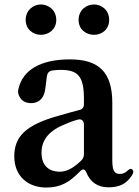

<svg xmlns="http://www.w3.org/2000/svg" viewBox="-20 -817 623 860"><path d="M187 23C252 23 291 -1 337 -48C351 -63 360 -61 367 -44C384 -2 417 22 465 22C513 22 545 8 570 -30C579 -43 579 -52 572 -58C565 -64 558 -59 546 -48C537 -41 528 -38 517 -38C493 -38 483 -51 483 -100V-356C483 -494 423 -551 293 -551C163 -551 82 -504 63 -420C60 -408 60 -400 65 -389C75 -365 95 -355 120 -355C151 -355 180 -374 184 -428L190 -475C192 -490 199 -498 213 -501C226 -503 238 -504 250 -504C329 -504 356 -477 356 -373V-351C356 -336 349 -327 334 -324C303 -316 272 -307 244 -299C95 -258 44 -205 44 -117C44 -27 106 23 187 23ZM95 -728C95 -684 130 -661 163 -661C197 -661 232 -684 232 -728C232 -772 197 -797 163 -797C130 -797 95 -772 95 -728ZM166 -133C166 -191 200 -233 275 -262C288 -268 306 -275 328 -281C345 -286 356 -276 356 -259V-127C356 -115 352 -105 342 -96C303 -59 274 -48 248 -48C197 -48 166 -77 166 -133ZM332 -728C332 -684 367 -661 401 -661C435 -661 469 -684 469 -728C469 -772 435 -797 401 -797C367 -797 332 -772 332 -728Z"/></svg>

Font: 寒蝉锦书宋Pro Soft
Style: Regular
Weight: 700
Designer: 寒蝉锦书宋{Warren} 思源宋体{Ryoko NISHIZUKA 西塚涼子 (kana & ideographs); Frank Grießhammer (Latin, Greek & Cyrillic); Wenlong ZHANG 
Foundry: Adobe & ChillType
Version: Version 2.000;Glyphs 3.1.1 (3135)